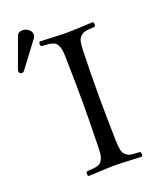

<svg xmlns="http://www.w3.org/2000/svg" viewBox="-174 -799 688 878"><g transform="rotate(-20 170.0 -360.0)"><path d="M45.9 -725.1Q62 -725.1 75 -714.6Q87.9 -704.1 87.9 -689.9Q87.9 -680.2 82 -671.9L-9.8 -549.8Q-15.6 -542 -22 -542Q-36.1 -542 -36.1 -555.2Q-36.1 -559.1 -34.2 -564.9L18.1 -708Q23.9 -725.1 45.9 -725.1ZM274.4 -108.9Q275.4 -76.7 278.6 -59.8Q281.7 -43 293 -33.4Q304.2 -23.9 317.9 -21.5Q331.5 -19 361.3 -18.1Q365.7 -13.7 366 -6.6Q366.2 0.5 361.3 4.9Q339.8 4.4 299.8 2.2Q259.8 0 232.4 0Q204.6 0 163.8 2.2Q123 4.4 102.5 4.9Q98.1 0.5 98.1 -6.6Q98.1 -13.7 102.5 -18.1Q122.6 -19 133.3 -20Q144 -21 155.3 -24.4Q166.5 -27.8 171.6 -33.4Q176.8 -39.1 181.4 -49.3Q186 -59.6 187.5 -73.5Q189 -87.4 189.5 -108.9Q192.4 -233.4 192.4 -320.8Q192.4 -411.1 189.5 -536.1Q189 -557.6 187.5 -571.5Q186 -585.4 181.4 -595.7Q176.8 -606 171.6 -611.6Q166.5 -617.2 155.3 -620.6Q144 -624 133.3 -625Q122.6 -626 102.5 -627Q98.1 -631.3 98.1 -638.4Q98.1 -645.5 102.5 -649.9Q124 -649.4 164.1 -647.2Q204.1 -645 231.4 -645Q259.3 -645 300 -647.2Q340.8 -649.4 361.3 -649.9Q365.7 -645.5 366 -638.4Q366.2 -631.3 361.3 -627Q331.5 -625.5 318.1 -623.3Q304.7 -621.1 293.5 -611.3Q282.2 -601.6 278.8 -585Q275.4 -568.4 274.4 -536.1Q271.5 -435.5 271.5 -319.8Q271.5 -232.4 274.4 -108.9Z"/></g></svg>

Font: Linux Libertine Display
Style: Regular
Weight: 400
Designer: Philipp H. Poll
Foundry: Philipp H. Poll
Version: Version 5.0.9